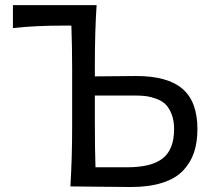

<svg xmlns="http://www.w3.org/2000/svg" viewBox="-20 -733 838 755"><path d="M516.1 -434.1Q638.7 -434.1 697.5 -383.8Q756.3 -333.5 756.3 -225.6Q756.3 -174.3 743.2 -134.3Q730 -94.2 700.4 -62.7Q670.9 -31.2 618.9 -14.4Q566.9 2.4 494.1 2.4Q443.4 2.4 365.5 1.2Q287.6 0 256.8 0Q263.7 -110.8 263.7 -235.4V-461.4Q263.7 -550.8 260.7 -632.3H226.6Q117.2 -632.3 30.8 -622.6V-712.9H359.9Q353 -610.8 353 -474.6V-432.6Q474.6 -434.1 516.1 -434.1ZM355.5 -75.2H479.5Q576.2 -75.2 620.4 -110.6Q664.6 -146 664.6 -225.6Q664.6 -259.8 654.5 -284.9Q644.5 -310.1 629.9 -323.7Q615.2 -337.4 593 -345.2Q570.8 -353 552 -355.2Q533.2 -357.4 509.3 -357.4H353V-251.5Q353 -147.5 355.5 -75.2Z"/></svg>

Font: Commissioner Flair
Style: Regular
Weight: 400
Designer: Kostas Bartsokas
Foundry: Kostas Bartsokas
Version: Version 1.000